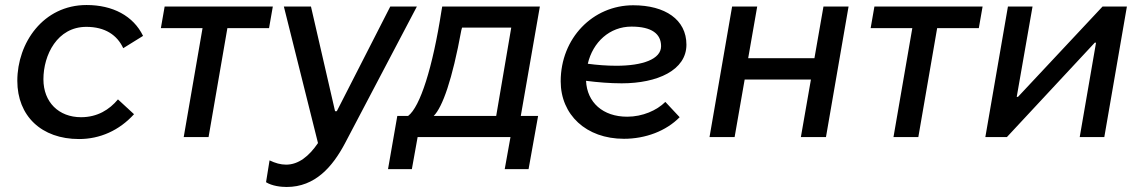

<svg xmlns="http://www.w3.org/2000/svg" viewBox="-20 -546 4548 765"><path d="M295 8C378 8 455 -26 514 -91L450 -150C416 -109 368 -79 303 -79C214 -79 153 -139 153 -230C153 -327 208 -439 324 -439C399 -439 447 -406 471 -354L550 -403C511 -483 429 -526 325 -526C152 -526 49 -375 49 -224C49 -84 145 8 295 8Z M621 -434H787L712 0H811L886 -434H1052L1067 -520H636Z M1122 199C1236 199 1305 118 1354 26L1641 -520H1535L1322 -103H1315L1219 -520H1111L1247 24C1211 77 1169 110 1120 110C1098 110 1077 104 1054 93L1040 180C1064 195 1099 199 1122 199Z M1526 128H1621L1644 0H2014L1991 128H2086L2124 -84H2055L2131 -520H1742L1739 -503C1704 -277 1654 -120 1606 -84H1563ZM1708 -84C1743 -119 1782 -228 1818 -425L1821 -436H2017L1957 -84Z M2466 7C2552 7 2634 -24 2688 -79L2631 -140C2597 -106 2540 -81 2479 -81C2382 -81 2319 -138 2315 -224C2362 -218 2410 -214 2457 -214C2599 -214 2715 -266 2715 -368C2715 -468 2630 -525 2503 -525C2342 -525 2214 -394 2214 -222C2214 -89 2315 7 2466 7ZM2322 -292C2342 -378 2409 -440 2496 -440C2577 -440 2614 -411 2614 -362C2614 -310 2540 -284 2436 -284C2398 -284 2359 -287 2322 -292Z M3261 -520 3225 -314H2961L2997 -520H2897L2807 0H2907L2947 -229H3211L3171 0H3271L3361 -520Z M3449 -434H3615L3540 0H3639L3714 -434H3880L3895 -520H3464Z M3906 0H3992L4342 -376H4347L4282 0H4380L4470 -520H4373L4036 -160H4031L4094 -520H3996Z"/></svg>

Font: Fixel Display 20240404 Medium
Style: Italic
Weight: 500
Italic angle: -10°
Designer: AlfaBravo + MacPaw
Foundry: Kyrylo Tkachov, Marchela Mozhyna, Serhii Makarenko, Maria Weinstein, Zakhar Kryvoshyya
Version: Version 1.211;Glyphs 3.2 (3225)